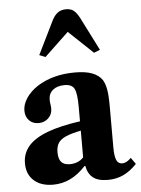

<svg xmlns="http://www.w3.org/2000/svg" viewBox="-58 -896 701 952"><g transform="rotate(-5 292.5 -419.5)"><path d="M168 10.5Q107.5 10.5 72.5 -21Q37.5 -52.5 37.5 -107Q37.5 -156.5 68.5 -192.5Q99.5 -228.5 163.8 -252.8Q228 -277 327.5 -291V-363.5Q327.5 -430.5 315.2 -453.5Q303 -476.5 267 -476.5Q230 -476.5 208.5 -458.8Q187 -441 187 -410Q187 -399 189 -387.8Q191 -376.5 191 -366Q191 -337.5 171.2 -318.8Q151.5 -300 122.5 -300Q93.5 -300 75.5 -318.8Q57.5 -337.5 57.5 -367.5Q57.5 -398.5 78 -429.5Q98.5 -460.5 135.5 -485Q213.5 -534.5 323 -534.5Q376.5 -534.5 409.2 -521.8Q442 -509 458.5 -485Q470 -466.5 475.5 -437Q481 -407.5 481 -352.5V-148.5Q481 -104.5 489.5 -84.8Q498 -65 518 -65Q540.5 -65 562.5 -88.5L585 -56.5Q553 -22.5 518 -6Q483 10.5 440.5 10.5Q392 10.5 367 -9Q342 -28.5 334.5 -68H330.5Q293.5 -28 253.5 -8.8Q213.5 10.5 168 10.5ZM259 -83.5Q279.5 -83.5 297 -90.5Q314.5 -97.5 327.5 -111.5V-244.5Q279.5 -235 252.2 -223Q225 -211 214 -193.2Q203 -175.5 203 -147.5Q203 -115 216.5 -99.2Q230 -83.5 259 -83.5ZM185 -623.5 155 -635.5 237 -802.5Q250 -827.5 266.5 -839Q283 -850.5 307 -850.5Q330 -850.5 344.2 -839.5Q358.5 -828.5 372.5 -802.5L457 -635.5L426.5 -623.5L305.5 -738Z"/></g></svg>

Font: Libre Caslon Text
Style: Regular
Weight: 400
Designer: Pablo Impallari, Rodrigo Fuenzalida, Katja Schimmel
Foundry: Pablo Impallari, Rodrigo Fuenzalida
Version: Version 2.000